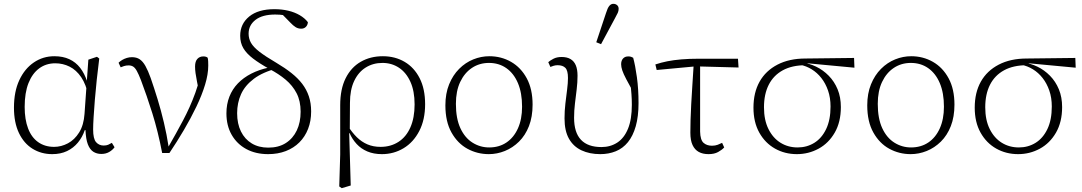

<svg xmlns="http://www.w3.org/2000/svg" viewBox="-20 -794 5659 1004"><path d="M253 12Q196 12 150.5 -16Q105 -44 79 -98.5Q53 -153 53 -231Q53 -315 81 -375Q109 -435 157 -467.5Q205 -500 264 -500Q309 -500 342.5 -484.5Q376 -469 399 -439.5Q422 -410 436 -367H454L443 -291Q430 -353 404.5 -390.5Q379 -428 344 -445.5Q309 -463 269 -463Q221 -463 185 -436.5Q149 -410 129 -359.5Q109 -309 109 -235Q109 -169 127 -122Q145 -75 180 -50.5Q215 -26 263 -26Q300 -26 335 -44.5Q370 -63 394 -101.5Q418 -140 422 -199L434 -369L442 -482L487 -497L499 -488Q492 -433 486 -377.5Q480 -322 476 -272Q472 -222 469.5 -181.5Q467 -141 467 -117Q467 -68 482.5 -50.5Q498 -33 522 -33Q536 -33 545.5 -37Q555 -41 565 -47L579 -24Q568 -9 550.5 1Q533 11 510 11Q486 11 468 -0.5Q450 -12 439.5 -39Q429 -66 427 -114L423 -113Q411 -77 387.5 -48.5Q364 -20 330.5 -4Q297 12 253 12Z M828 6Q806 -108 776.5 -202Q747 -296 717 -375Q705 -406 695.5 -423Q686 -440 676 -446Q666 -452 653 -452Q639 -452 628.5 -448.5Q618 -445 611 -442L600 -466Q608 -474 619 -480.5Q630 -487 643 -491Q656 -495 670 -495Q694 -495 710.5 -484Q727 -473 740.5 -449Q754 -425 768 -386Q786 -334 804 -275.5Q822 -217 837 -153.5Q852 -90 862 -25H860L899 -94Q919 -130 937 -164Q955 -198 971 -233.5Q987 -269 1001.5 -309Q1016 -349 1028 -397L1022 -307Q1015 -343 1010 -368Q1005 -393 1002.5 -411.5Q1000 -430 1000 -446Q1000 -473 1012 -486Q1024 -499 1043 -499Q1052 -499 1057.5 -497Q1063 -495 1066 -492Q1068 -484 1068.5 -473.5Q1069 -463 1069 -451Q1069 -406 1052.5 -351.5Q1036 -297 1007 -236.5Q978 -176 941.5 -114Q905 -52 866 6Z M1382 12Q1317 12 1268 -14.5Q1219 -41 1191.5 -89Q1164 -137 1164 -201Q1164 -249 1179.5 -288.5Q1195 -328 1224 -358Q1253 -388 1294 -409Q1335 -430 1387 -441V-458L1431 -437Q1354 -417 1307.5 -382Q1261 -347 1240.5 -301.5Q1220 -256 1220 -202Q1220 -147 1240 -106.5Q1260 -66 1296.5 -44Q1333 -22 1383 -22Q1437 -22 1474.5 -46Q1512 -70 1532 -112Q1552 -154 1552 -210Q1552 -266 1531 -306.5Q1510 -347 1473.5 -377.5Q1437 -408 1391 -432Q1337 -462 1303 -488Q1269 -514 1252.5 -542Q1236 -570 1236 -607Q1236 -669 1283 -707.5Q1330 -746 1415 -746Q1454 -746 1487.5 -738Q1521 -730 1547.5 -714.5Q1574 -699 1590 -678Q1589 -663 1579.5 -653.5Q1570 -644 1555 -644Q1539 -644 1526 -652Q1513 -660 1498 -676L1446 -729L1504 -721L1507 -704Q1489 -711 1466.5 -714.5Q1444 -718 1419 -718Q1352 -718 1316 -690Q1280 -662 1280 -618Q1280 -592 1292.5 -570Q1305 -548 1336.5 -523.5Q1368 -499 1426 -465Q1470 -439 1504 -412Q1538 -385 1560.5 -355.5Q1583 -326 1595 -290.5Q1607 -255 1607 -211Q1607 -161 1591 -120Q1575 -79 1545.5 -49.5Q1516 -20 1474.5 -4Q1433 12 1382 12Z M1754 181 1759 14V-244Q1759 -328 1787.5 -385Q1816 -442 1866.5 -471Q1917 -500 1982 -500Q2046 -500 2096 -470.5Q2146 -441 2174.5 -385Q2203 -329 2203 -249Q2203 -168 2172.5 -109Q2142 -50 2090.5 -19Q2039 12 1977 12Q1934 12 1901 -2Q1868 -16 1845 -41Q1822 -66 1808 -98H1794L1799 -136Q1821 -101 1846 -76.5Q1871 -52 1901.5 -39Q1932 -26 1970 -26Q2023 -26 2063.5 -52Q2104 -78 2126 -128Q2148 -178 2148 -248Q2148 -318 2126 -366.5Q2104 -415 2066 -440Q2028 -465 1980 -465Q1931 -465 1892.5 -441Q1854 -417 1832 -370.5Q1810 -324 1810 -256L1809 -100L1806 -97L1814 176L1767 190Z M2536 12Q2476 12 2424.5 -16Q2373 -44 2341 -101Q2309 -158 2309 -243Q2309 -305 2328.5 -353Q2348 -401 2381 -434Q2414 -467 2455 -483.5Q2496 -500 2539 -500Q2601 -500 2652.5 -470.5Q2704 -441 2734.5 -384.5Q2765 -328 2765 -247Q2765 -183 2746 -134.5Q2727 -86 2694 -53.5Q2661 -21 2620 -4.5Q2579 12 2536 12ZM2538 -23Q2590 -23 2628.5 -49Q2667 -75 2688.5 -123Q2710 -171 2710 -236Q2710 -308 2688.5 -359Q2667 -410 2628 -437.5Q2589 -465 2537 -465Q2487 -465 2448 -439Q2409 -413 2386.5 -365.5Q2364 -318 2364 -251Q2364 -174 2387.5 -123.5Q2411 -73 2451 -48Q2491 -23 2538 -23Z M3119 12Q3063 12 3020.5 -8Q2978 -28 2955 -69Q2932 -110 2932 -175Q2932 -214 2936.5 -252.5Q2941 -291 2945.5 -325.5Q2950 -360 2950 -386Q2950 -425 2936.5 -439Q2923 -453 2896 -453Q2885 -453 2875 -450Q2865 -447 2858 -444L2847 -469Q2857 -478 2874.5 -487Q2892 -496 2917 -496Q2945 -496 2963.5 -485Q2982 -474 2991 -452.5Q3000 -431 3000 -398Q3000 -363 2995.5 -326Q2991 -289 2986.5 -252.5Q2982 -216 2982 -178Q2982 -101 3018 -63Q3054 -25 3125 -25Q3172 -25 3208 -48.5Q3244 -72 3264 -121Q3284 -170 3284 -246Q3284 -275 3282 -301.5Q3280 -328 3277 -359L3293 -358L3296 -304Q3270 -351 3255 -379.5Q3240 -408 3234 -426Q3228 -444 3228 -458Q3228 -477 3238 -488Q3248 -499 3265 -499Q3274 -499 3280 -497Q3286 -495 3291 -492Q3302 -452 3310.5 -390Q3319 -328 3319 -255Q3319 -185 3304.5 -134Q3290 -83 3263.5 -50.5Q3237 -18 3200 -3Q3163 12 3119 12ZM3098 -573 3149 -726Q3157 -752 3166 -763Q3175 -774 3187 -774Q3199 -774 3207 -767Q3215 -760 3215 -748Q3215 -737 3210.5 -727Q3206 -717 3196 -699L3123 -563Z M3414 -428 3407 -457Q3437 -467 3469.5 -473.5Q3502 -480 3543 -483.5Q3584 -487 3635 -487H3839L3842 -441L3618 -447ZM3685 12Q3655 12 3634 0.5Q3613 -11 3601.5 -35.5Q3590 -60 3590 -100Q3590 -129 3591 -166.5Q3592 -204 3594.5 -249.5Q3597 -295 3600.5 -349Q3604 -403 3608 -466H3641V-106Q3642 -62 3659 -47Q3676 -32 3703 -32Q3720 -32 3733 -37Q3746 -42 3756 -47L3767 -23Q3755 -10 3735 1Q3715 12 3685 12Z M4147 12Q4084 12 4032.5 -17Q3981 -46 3950.5 -100.5Q3920 -155 3920 -231Q3920 -310 3952 -367Q3984 -424 4045.5 -456Q4107 -488 4192 -488L4446 -491L4448 -440L4203 -463L4193 -453Q4122 -453 4073.5 -426.5Q4025 -400 4000 -351Q3975 -302 3975 -233Q3975 -166 3998.5 -119Q4022 -72 4061.5 -47.5Q4101 -23 4151 -23Q4199 -23 4238 -47Q4277 -71 4300 -119Q4323 -167 4323 -237Q4323 -283 4310 -320.5Q4297 -358 4275 -386Q4253 -414 4224.5 -431.5Q4196 -449 4165 -455L4173 -467Q4211 -463 4247.5 -445.5Q4284 -428 4313.5 -398Q4343 -368 4360 -327Q4377 -286 4377 -234Q4377 -156 4345 -100.5Q4313 -45 4260.5 -16.5Q4208 12 4147 12Z M4742 12Q4682 12 4630.5 -16Q4579 -44 4547 -101Q4515 -158 4515 -243Q4515 -305 4534.5 -353Q4554 -401 4587 -434Q4620 -467 4661 -483.5Q4702 -500 4745 -500Q4807 -500 4858.5 -470.5Q4910 -441 4940.5 -384.5Q4971 -328 4971 -247Q4971 -183 4952 -134.5Q4933 -86 4900 -53.5Q4867 -21 4826 -4.5Q4785 12 4742 12ZM4744 -23Q4796 -23 4834.5 -49Q4873 -75 4894.5 -123Q4916 -171 4916 -236Q4916 -308 4894.5 -359Q4873 -410 4834 -437.5Q4795 -465 4743 -465Q4693 -465 4654 -439Q4615 -413 4592.5 -365.5Q4570 -318 4570 -251Q4570 -174 4593.5 -123.5Q4617 -73 4657 -48Q4697 -23 4744 -23Z M5304 12Q5241 12 5189.5 -17Q5138 -46 5107.5 -100.5Q5077 -155 5077 -231Q5077 -310 5109 -367Q5141 -424 5202.5 -456Q5264 -488 5349 -488L5603 -491L5605 -440L5360 -463L5350 -453Q5279 -453 5230.5 -426.5Q5182 -400 5157 -351Q5132 -302 5132 -233Q5132 -166 5155.5 -119Q5179 -72 5218.5 -47.5Q5258 -23 5308 -23Q5356 -23 5395 -47Q5434 -71 5457 -119Q5480 -167 5480 -237Q5480 -283 5467 -320.5Q5454 -358 5432 -386Q5410 -414 5381.5 -431.5Q5353 -449 5322 -455L5330 -467Q5368 -463 5404.5 -445.5Q5441 -428 5470.5 -398Q5500 -368 5517 -327Q5534 -286 5534 -234Q5534 -156 5502 -100.5Q5470 -45 5417.5 -16.5Q5365 12 5304 12Z"/></svg>

Font: Source Serif 4 Light
Style: Regular
Weight: 300
Designer: Frank Grießhammer
Foundry: Adobe Systems Incorporated
Version: Version 4.004;hotconv 1.0.116;makeotfexe 2.5.65601